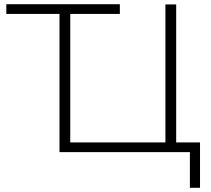

<svg xmlns="http://www.w3.org/2000/svg" viewBox="-20 -720 1001 910"><path d="M928 -45V170H880V1H262V-654H10V-700H548V-654H313V-45H764V-699H815V-45Z"/></svg>

Font: Montserrat Alternates Light
Style: Regular
Weight: 300
Designer: Julieta Ulanovsky
Foundry: Julieta Ulanovsky
Version: Version 7.200